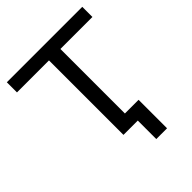

<svg xmlns="http://www.w3.org/2000/svg" viewBox="-186 -628 844 844"><g transform="rotate(-45 236.5 -205.5)"><path d="M357 -62V115H290V0H201V-463H2V-526H471V-463H272V-62Z"/></g></svg>

Font: CMG Sans
Style: Regular
Weight: 400
Designer: Julieta Ulanovsky
Foundry: Julieta Ulanovsky
Version: Version 7.200